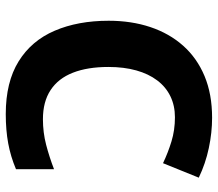

<svg xmlns="http://www.w3.org/2000/svg" viewBox="-66 -698 774 683"><g transform="rotate(90 321.5 -357.0)"><path d="M397.6 -591.8Q356.1 -591.8 322.9 -575.6Q289.7 -559.5 266.5 -528.7Q243.2 -498 231 -454.3Q218.7 -410.5 218.7 -355Q218.7 -281.1 239.1 -228.9Q259.5 -176.7 300.9 -149.5Q342.2 -122.2 404.7 -122.2Q451.7 -122.2 495.4 -133.6Q539.1 -145 582.4 -161.7V-26.4Q537.7 -7.4 490.5 1.3Q443.3 10 386.3 10Q272.6 10 198.9 -35.7Q125.2 -81.3 89.8 -164Q54.3 -246.7 54.3 -356Q54.3 -437 76.8 -504.3Q99.3 -571.7 143.1 -621Q186.9 -670.3 251.3 -697.2Q315.6 -724 399.3 -724Q452.3 -724 507.3 -712.3Q562.3 -700.7 612.5 -676.6L561 -549.4Q523.9 -567.1 483.8 -579.4Q443.6 -591.8 397.6 -591.8Z"/></g></svg>

Font: Noto Sans Oriya
Style: Regular
Weight: 400
Designer: Amélie Bonet and Sol Matas
Foundry: Google LLC
Version: Version 2.006